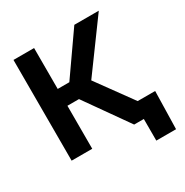

<svg xmlns="http://www.w3.org/2000/svg" viewBox="-197 -886 1156 1201"><g transform="rotate(-30 380.5 -286.0)"><path d="M65.9 -727.5H214.8V-432.1H298.8L505.4 -727.5H682.1L423.3 -373.5L694.3 0H517.6L298.3 -310.5H214.8V0H65.9ZM587.4 0H545.4V-116.2H736.3L730 156.2H587.4Z"/></g></svg>

Font: Inter RS Variable
Style: Regular
Weight: 400
Designer: Rasmus Andersson (customised by Maria Ramos and Noel Pretorius)
Foundry: rsms
Version: Version 3.001;Glyphs 3.2.3 (3260)